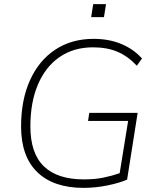

<svg xmlns="http://www.w3.org/2000/svg" viewBox="-20 -901 758 929"><path d="M384 8Q239 8 160.5 -68Q82 -144 82 -289Q82 -417 125 -512.5Q168 -608 247 -660.5Q326 -713 433 -713Q508 -713 567.5 -688Q627 -663 667 -618L642 -583Q599 -629 548.5 -650.5Q498 -672 430 -672Q337 -672 269 -625.5Q201 -579 164 -493Q127 -407 127 -289Q127 -159 192.5 -96Q258 -33 386 -33Q438 -33 480 -41.5Q522 -50 559 -63L600 -316H406L412 -355H646L595 -32Q559 -16 501 -4Q443 8 384 8ZM421 -818 431 -881H493L483 -818Z"/></svg>

Font: Nunito Sans ExtraLight
Style: Italic
Weight: 200
Italic angle: -9°
Designer: Vernon Adams
Foundry: Vernon Adams
Version: Version 3.006; ttfautohint (v1.8.3)